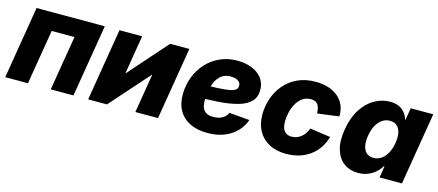

<svg xmlns="http://www.w3.org/2000/svg" viewBox="-45 -962 3166 1387"><g transform="rotate(15 1538.5 -268.5)"><path d="M609.9 -541 520.5 0H350.6L418.5 -409.2H248L180.2 0H10.3L99.6 -541Z M1152.8 0H983.4L1031.2 -290H1028.3L771 0H630.4L719.7 -541H889.2L841.8 -253.4H844.7L1098.6 -541H1242.2Z M1522.9 11.7Q1447.3 11.7 1392.3 -15.4Q1337.4 -42.5 1308.6 -93.8Q1279.8 -145 1281.2 -217.3Q1282.7 -285.2 1306.2 -345.2Q1329.6 -405.3 1371.8 -451.2Q1414.1 -497.1 1472.2 -523.2Q1530.3 -549.3 1601.1 -549.3Q1660.6 -549.3 1709 -530.3Q1757.3 -511.2 1785.6 -474.9Q1814 -438.5 1814 -386.2Q1814 -332.5 1781.7 -299.6Q1749.5 -266.6 1688 -249.3Q1626.5 -231.9 1538.8 -226.1Q1451.2 -220.2 1339.8 -220.2L1356 -318.4Q1451.7 -318.4 1511 -321Q1570.3 -323.7 1602.3 -330.3Q1634.3 -336.9 1646.5 -348.1Q1658.7 -359.4 1658.7 -376.5Q1658.7 -399.9 1638.7 -413.1Q1618.7 -426.3 1583 -426.3Q1539.1 -426.3 1512 -403.8Q1484.9 -381.3 1470.7 -347.4Q1456.5 -313.5 1451.4 -277.3Q1446.3 -241.2 1445.8 -213.4Q1444.8 -184.6 1452.4 -161.4Q1460 -138.2 1479.7 -124.8Q1499.5 -111.3 1536.1 -111.3Q1574.7 -111.3 1602.5 -127Q1630.4 -142.6 1641.1 -169.9L1793.9 -157.2Q1768.1 -81.5 1697.3 -34.9Q1626.5 11.7 1522.9 11.7Z M2112.8 10.3Q2038.1 10.3 1984.6 -18.3Q1931.2 -46.9 1902.6 -98.6Q1874 -150.4 1874 -220.2Q1874 -282.7 1894 -341.3Q1914.1 -399.9 1953.6 -446.8Q1993.2 -493.7 2051.8 -521Q2110.4 -548.3 2187.5 -548.3Q2239.7 -548.3 2282.5 -534.4Q2325.2 -520.5 2355.5 -494.6Q2385.7 -468.8 2401.4 -432.4Q2417 -396 2415 -350.6L2253.9 -329.6Q2253.4 -350.6 2249.8 -366.7Q2246.1 -382.8 2238.3 -394.3Q2230.5 -405.8 2217.5 -411.9Q2204.6 -418 2186 -418Q2148.9 -418 2122.1 -398.4Q2095.2 -378.9 2078.1 -347.9Q2061 -316.9 2053 -281.5Q2044.9 -246.1 2044.9 -213.9Q2044.9 -184.6 2052.7 -163.6Q2060.5 -142.6 2076.9 -131.3Q2093.3 -120.1 2118.7 -120.1Q2138.2 -120.1 2156 -126.5Q2173.8 -132.8 2189 -144.8Q2204.1 -156.7 2215.8 -173.8Q2227.5 -190.9 2234.9 -211.9L2389.2 -189.9Q2376 -143.6 2351.1 -106.7Q2326.2 -69.8 2290.5 -43.7Q2254.9 -17.6 2210.2 -3.7Q2165.5 10.3 2112.8 10.3Z M2650.4 8.8Q2588.9 8.8 2544.4 -23.2Q2500 -55.2 2481 -117.4Q2461.9 -179.7 2477.1 -270Q2492.7 -363.3 2533 -425Q2573.2 -486.8 2628.2 -517.6Q2683.1 -548.3 2741.7 -548.3Q2783.7 -548.3 2811.5 -534.7Q2839.4 -521 2856 -498.8Q2872.6 -476.6 2879.4 -451.7H2883.3L2897.9 -541H3066.4L2977.1 0H2809.6L2823.7 -86.4H2818.8Q2803.7 -61 2779.5 -39.6Q2755.4 -18.1 2723.1 -4.6Q2690.9 8.8 2650.4 8.8ZM2729 -125Q2761.7 -125 2787.8 -143.1Q2814 -161.1 2831.5 -193.6Q2849.1 -226.1 2856.4 -270Q2863.8 -314.9 2856.9 -347.4Q2850.1 -379.9 2829.8 -397.5Q2809.6 -415 2776.9 -415Q2744.6 -415 2718.8 -397Q2692.9 -378.9 2675.8 -346.4Q2658.7 -314 2651.4 -270Q2644 -226.6 2650.6 -193.6Q2657.2 -160.6 2677 -142.8Q2696.8 -125 2729 -125Z"/></g></svg>

Font: Inter 17pt ExtraBold
Style: Italic
Weight: 800
Italic angle: -9.3988°
Version: Version 4.001;git-66647c0bb